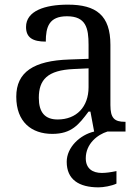

<svg xmlns="http://www.w3.org/2000/svg" viewBox="-20 -566 603 826"><path d="M205 10C288 10 319 -30 361 -86H369L385 0C324 14 267 68 267 130C267 206 319 240 404 240C425 240 460 234 481 224V170C457 175 436 178 418 178C378 178 349 159 349 115C349 52 400 13 442 0H520V-42H517C472 -42 455 -58 455 -114V-373C455 -500 394 -546 272 -546C173 -546 92 -519 92 -450C92 -404 121 -387 177 -387C177 -450 191 -496 268 -496C350 -496 361 -445 361 -373V-313L278 -310C125 -305 50 -256 50 -150C50 -41 116 10 205 10ZM228 -52C173 -52 147 -83 147 -145C147 -223 184 -264 297 -269L361 -272V-191C361 -106 309 -52 228 -52Z"/></svg>

Font: Noto Fangsong KSS Vertical
Style: Regular
Weight: 400
Designer: LIU Zhao, ZHANG Congyu, Kushim JIANG
Foundry: Guyu Beijing Co. Ltd.
Version: Version 1.000;November 16, 2022;FontCreator 11.5.0.2427 64-b